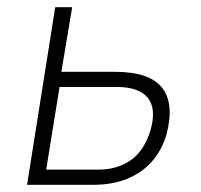

<svg xmlns="http://www.w3.org/2000/svg" viewBox="-20 -512 558 532"><path d="M55 0 133 -492H180L150 -313H299Q394 -313 429 -269Q464 -225 441 -138Q428 -95 400.5 -64Q373 -33 332 -16.5Q291 0 240 0ZM108 -42H253Q304 -42 341.5 -67.5Q379 -93 397 -151Q414 -211 389.5 -241Q365 -271 304 -271H145Z"/></svg>

Font: Nunito Sans 7pt Condensed ExtraLight
Style: Italic
Weight: 250
Width: 3
Italic angle: -9°
Designer: Vernon Adams
Foundry: Vernon Adams
Version: Version 3.101;gftools[0.9.27]